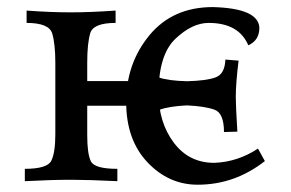

<svg xmlns="http://www.w3.org/2000/svg" viewBox="-20 -502 806 532"><path d="M305.2 0Q224.6 -3.9 177.7 -3.9Q123 -3.9 48.8 0V-34.2Q111.3 -34.2 122.3 -56.9Q133.3 -79.6 133.3 -129.9V-327.6Q133.3 -379.4 124.8 -408.9Q116.2 -438.5 53.7 -438.5V-472.7Q118.2 -467.8 177.7 -467.8Q230 -467.8 300.3 -472.7V-438.5Q238.8 -438.5 230.2 -410.4Q221.7 -382.3 221.7 -328.6V-127Q221.7 -75.7 231.9 -54.9Q242.2 -34.2 305.2 -34.2ZM527.8 9.8Q447.3 9.8 388.4 -52.5Q329.6 -114.7 329.6 -219.2Q329.6 -326.2 394 -404.3Q458.5 -482.4 569.8 -482.4Q695.8 -479 698.7 -425.3Q698.7 -390.1 668 -376.5Q641.6 -438.5 558.1 -438.5Q512.2 -438.5 465.8 -394.3Q419.4 -350.1 419.4 -243.7Q419.4 -163.1 461.4 -106.9Q503.4 -50.8 573.7 -50.8Q638.7 -53.2 694.8 -90.3L713.9 -55.7Q630.4 9.8 527.8 9.8ZM600.6 -136.2Q600.6 -188 575 -197.8Q549.3 -207.5 498 -210Q447.8 -207.5 422.1 -197.8Q396.5 -188 396.5 -136.2L359.4 -137.2Q363.8 -209 363.8 -232.9Q363.8 -271.5 356 -334L392.6 -336.9Q394 -297.4 419.2 -287.8Q444.3 -278.3 498 -276.9Q552.7 -278.3 577.9 -287.8Q603 -297.4 604.5 -336.9L641.1 -334Q633.3 -271.5 633.3 -232.9Q633.3 -209 637.7 -137.2ZM455.6 -209H147.9L135.3 -221.7L157.7 -277.3H465.3L477.1 -264.6Z"/></svg>

Font: Almanac
Style: Regular
Weight: 400
Designer: Eden's Almanac
Version: Version 3.501;March 28, 2021;FontCreator 13.0.0.2683 64-bit